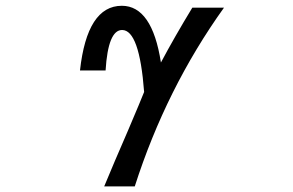

<svg xmlns="http://www.w3.org/2000/svg" viewBox="-20 -541 1040 681"><path d="M349.6 120.1Q367.2 78.1 387.7 29.3L433.6 -77.1Q481.4 -189.5 491.2 -214.8Q474.6 -434.6 413.1 -434.6Q363.3 -434.6 354.5 -291H263.7Q289.1 -520.5 412.1 -520.5Q519.5 -520.5 550.8 -319.3Q598.6 -409.2 662.1 -513.7H774.4Q569.3 -227.5 458 120.1Z"/></svg>

Font: MotoyaLCedar
Style: W3 mono
Weight: 400
Version: Version 1.01